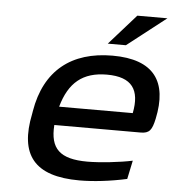

<svg xmlns="http://www.w3.org/2000/svg" viewBox="-51 -727 703 782"><g transform="rotate(5 301.0 -335.5)"><path d="M590 -268C623 -422 563 -509 393 -509C225 -509 117 -424 89 -256L87 -244C52 -75 117 9 302 9C359 9 428 1 496 -14L512 -90C461 -79 379 -70 328 -70C215 -70 174 -110 181 -207H534C570 -207 580 -222 590 -268ZM194 -283C222 -383 278 -430 377 -430C480 -430 514 -379 495 -283ZM369 -556H443L602 -680H479Z"/></g></svg>

Font: LT Wave
Style: Italic
Weight: 400
Designer: Daniel Lyons
Version: Version 2.5 (Glyphs App)